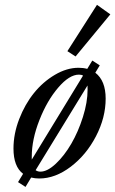

<svg xmlns="http://www.w3.org/2000/svg" viewBox="-20 -713 468 779"><path d="M286.6 -483.9 253.4 -505.4 373.5 -693.4 427.7 -654.8ZM83.5 45.4 53.2 25.9 73.7 -7.8Q34.7 -37.1 34.7 -110.4Q34.7 -169.9 57.9 -230Q81.1 -290 117.7 -335.4Q154.3 -380.9 202.6 -409.4Q251 -438 298.8 -438Q317.9 -438 334 -433.6L354.5 -467.3L384.8 -447.8L366.7 -418Q408.7 -385.7 408.7 -313Q408.7 -235.8 369.4 -160.2Q330.1 -84.5 267.1 -36.6Q204.1 11.2 139.2 11.2Q122.1 11.2 106.4 7.3ZM108.9 -77.6V-65.4L316.9 -406.2Q311 -410.2 300.3 -410.2Q261.2 -410.2 216.1 -357.4Q170.9 -304.7 139.9 -225.8Q108.9 -147 108.9 -77.6ZM144 -16.6Q172.4 -16.6 206.8 -49.1Q241.2 -81.5 269.3 -129.9Q297.4 -178.2 316.4 -238.3Q335.4 -298.3 335.4 -349.6Q335.4 -361.3 335 -366.2L124.5 -22.5Q132.8 -16.6 144 -16.6Z"/></svg>

Font: Elstob 14pt
Style: Italic
Weight: 400
Italic angle: -20°
Designer: Peter S. Baker
Version: Version 1.015